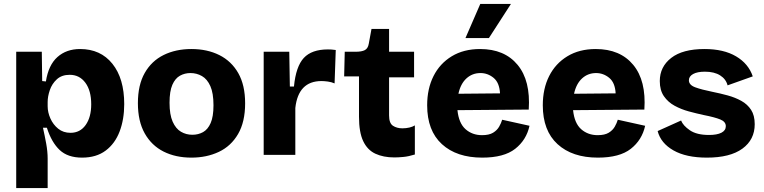

<svg xmlns="http://www.w3.org/2000/svg" viewBox="-20 -793 3911 983"><path d="M63 170V-528H194L196 -378L215 -376Q228 -460 274 -501Q320 -542 390 -542Q495 -542 555.5 -466.5Q616 -391 616 -260Q616 -182 592.5 -120Q569 -58 521 -22Q473 14 400 14Q327 14 285.5 -25Q244 -64 220 -139H200Q209 -99 216.5 -58Q224 -17 224 19V170ZM341 -113Q390 -113 418.5 -153Q447 -193 447 -259Q447 -329 417 -369.5Q387 -410 337 -410Q296 -410 271 -387Q246 -364 235 -331.5Q224 -299 224 -271V-249Q224 -218 238 -186.5Q252 -155 278 -134Q304 -113 341 -113Z M960 14Q879 14 817.5 -17Q756 -48 721 -110Q686 -172 686 -265Q686 -358 721 -419.5Q756 -481 818 -511.5Q880 -542 960 -542Q1041 -542 1103 -511Q1165 -480 1200 -418.5Q1235 -357 1235 -264Q1235 -169 1199 -107Q1163 -45 1100.5 -15.5Q1038 14 960 14ZM965 -103Q995 -103 1019.5 -116.5Q1044 -130 1058.5 -163Q1073 -196 1073 -254Q1073 -316 1057 -352Q1041 -388 1014 -403.5Q987 -419 955 -419Q926 -419 901.5 -405.5Q877 -392 862.5 -359Q848 -326 848 -267Q848 -206 864 -170Q880 -134 906.5 -118.5Q933 -103 965 -103Z M1330 0V-528H1461L1464 -350H1485Q1495 -453 1535.5 -496.5Q1576 -540 1659 -540Q1667 -540 1676.5 -539.5Q1686 -539 1699 -537L1693 -366Q1677 -373 1658.5 -375.5Q1640 -378 1626 -378Q1507 -378 1492 -240V0Z M1999 13Q1943 13 1902 -6Q1861 -25 1839.5 -70.5Q1818 -116 1818 -195V-402H1742L1745 -528H1800Q1832 -528 1848 -536.5Q1864 -545 1868 -569L1882 -645H1972V-528H2100V-397H1972V-202Q1972 -162 1992 -149Q2012 -136 2040 -136Q2059 -136 2076 -140Q2093 -144 2104 -151V-2Q2072 8 2045.5 10.5Q2019 13 1999 13Z M2449 14Q2318 14 2242.5 -55Q2167 -124 2167 -254Q2167 -339 2199.5 -403.5Q2232 -468 2293 -505Q2354 -542 2438 -542Q2563 -542 2630 -461Q2697 -380 2687 -232L2322 -229Q2329 -162 2363.5 -131.5Q2398 -101 2448 -101Q2484 -101 2504.5 -113.5Q2525 -126 2535.5 -144.5Q2546 -163 2551 -180L2691 -149Q2675 -76 2617.5 -31Q2560 14 2449 14ZM2440 -419Q2398 -419 2368 -391.5Q2338 -364 2327 -313L2540 -315Q2537 -370 2507 -394.5Q2477 -419 2440 -419ZM2483 -598H2363L2439 -773H2596Z M3041 14Q2910 14 2834.5 -55Q2759 -124 2759 -254Q2759 -339 2791.5 -403.5Q2824 -468 2885 -505Q2946 -542 3030 -542Q3155 -542 3222 -461Q3289 -380 3279 -232L2914 -229Q2921 -162 2955.5 -131.5Q2990 -101 3040 -101Q3076 -101 3096.5 -113.5Q3117 -126 3127.5 -144.5Q3138 -163 3143 -180L3283 -149Q3267 -76 3209.5 -31Q3152 14 3041 14ZM3032 -419Q2990 -419 2960 -391.5Q2930 -364 2919 -313L3132 -315Q3129 -370 3099 -394.5Q3069 -419 3032 -419Z M3599 14Q3493 14 3428 -23Q3363 -60 3347 -122L3467 -176Q3477 -150 3512 -126Q3547 -102 3610 -102Q3651 -102 3673.5 -113.5Q3696 -125 3696 -147Q3696 -170 3667.5 -181.5Q3639 -193 3583 -204Q3546 -212 3507 -222.5Q3468 -233 3434 -251.5Q3400 -270 3379 -300.5Q3358 -331 3358 -378Q3358 -451 3416.5 -496.5Q3475 -542 3587 -542Q3685 -542 3748.5 -504.5Q3812 -467 3834 -402L3705 -356Q3697 -388 3667 -407Q3637 -426 3589 -426Q3550 -426 3528.5 -414Q3507 -402 3507 -382Q3507 -358 3539.5 -346Q3572 -334 3627 -323Q3667 -315 3705.5 -304.5Q3744 -294 3775.5 -276.5Q3807 -259 3825.5 -230.5Q3844 -202 3844 -157Q3844 -78 3781 -32Q3718 14 3599 14Z"/></svg>

Font: Bricolage Grotesque 10pt ExtraBold
Style: Regular
Weight: 800
Designer: Mathieu Triay
Foundry: Atelier Triay
Version: Version 1.000; ttfautohint (v1.8.4.7-5d5b);gftools[0.9.32]